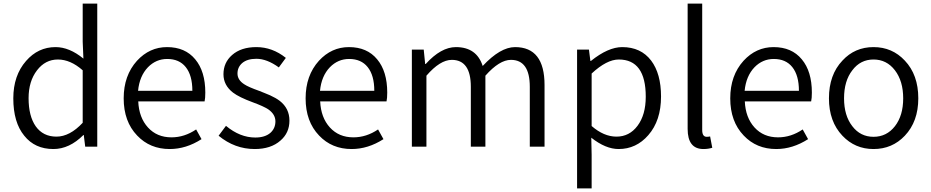

<svg xmlns="http://www.w3.org/2000/svg" viewBox="-20 -816 5180 1068"><path d="M115 -61Q54 -135 54 -269Q54 -396 125 -477Q192 -554 289 -554Q366 -554 444 -490L440 -584V-796H521V0H454L446 -65H444Q366 13 277 13Q174 13 115 -61ZM440 -133V-425Q372 -485 302 -485Q232 -485 186 -425Q139 -364 139 -270Q139 -170 179 -113Q220 -56 294 -56Q368 -56 440 -133Z M743 -62Q668 -140 668 -269Q668 -396 742 -478Q812 -554 909 -554Q1010 -554 1066 -486Q1122 -419 1122 -301Q1122 -269 1118 -252H749Q753 -162 803 -107Q853 -52 934 -52Q1006 -52 1071 -96L1101 -42Q1015 13 924 13Q814 13 743 -62ZM1050 -311Q1050 -397 1013 -443Q977 -488 910 -488Q848 -488 803 -442Q756 -393 748 -311Z M1196 -61 1237 -116Q1315 -51 1400 -51Q1454 -51 1484 -77Q1512 -102 1512 -141Q1512 -180 1472 -208Q1446 -225 1386 -247Q1310 -275 1276 -301Q1223 -342 1223 -403Q1223 -468 1271 -510Q1321 -554 1406 -554Q1495 -554 1570 -494L1531 -441Q1465 -489 1406 -489Q1355 -489 1327 -465Q1301 -442 1301 -407Q1301 -371 1339 -347Q1361 -332 1423 -310L1453 -298L1482 -286Q1515 -271 1536 -255Q1590 -213 1590 -145Q1590 -77 1540 -34Q1487 13 1397 13Q1286 13 1196 -61Z M1755 -62Q1680 -140 1680 -269Q1680 -396 1754 -478Q1824 -554 1921 -554Q2022 -554 2078 -486Q2134 -419 2134 -301Q2134 -269 2130 -252H1761Q1765 -162 1815 -107Q1865 -52 1946 -52Q2018 -52 2083 -96L2113 -42Q2027 13 1936 13Q1826 13 1755 -62ZM2062 -311Q2062 -397 2025 -443Q1989 -488 1922 -488Q1860 -488 1815 -442Q1768 -393 1760 -311Z M2271 -540H2337L2345 -460H2348Q2433 -554 2516 -554Q2631 -554 2665 -449Q2763 -554 2845 -554Q3009 -554 3009 -343V0H2927V-333Q2927 -483 2822 -483Q2758 -483 2680 -395V0H2599V-333Q2599 -483 2493 -483Q2428 -483 2352 -395V0H2271Z M3190 -540H3256L3264 -477H3267Q3363 -554 3441 -554Q3545 -554 3602 -479Q3657 -406 3657 -279Q3657 -145 3586 -64Q3519 13 3421 13Q3349 13 3269 -50L3271 45V232H3190ZM3526 -116Q3572 -177 3572 -278Q3572 -485 3422 -485Q3355 -485 3271 -407V-115Q3339 -56 3409 -56Q3481 -56 3526 -116Z M3805 -99V-796H3886V-93Q3886 -55 3911 -55Q3920 -55 3930 -57L3942 6Q3919 13 3893 13Q3805 13 3805 -99Z M4117 -62Q4042 -140 4042 -269Q4042 -396 4116 -478Q4186 -554 4283 -554Q4384 -554 4440 -486Q4496 -419 4496 -301Q4496 -269 4492 -252H4123Q4127 -162 4177 -107Q4227 -52 4308 -52Q4380 -52 4445 -96L4475 -42Q4389 13 4298 13Q4188 13 4117 -62ZM4424 -311Q4424 -397 4387 -443Q4351 -488 4284 -488Q4222 -488 4177 -442Q4130 -393 4122 -311Z M4666 -61Q4591 -140 4591 -269Q4591 -400 4666 -479Q4735 -554 4839 -554Q4943 -554 5013 -479Q5088 -400 5088 -269Q5088 -140 5013 -61Q4943 13 4839 13Q4736 13 4666 -61ZM4958 -114Q5004 -173 5004 -269Q5004 -365 4958 -425Q4912 -485 4839 -485Q4766 -485 4721 -425Q4675 -366 4675 -269Q4675 -173 4721 -114Q4766 -55 4839 -55Q4912 -55 4958 -114Z"/></svg>

Font: Noto Sans CJK KR DemiLight
Style: Regular
Weight: 350
Designer: Ryoko NISHIZUKA à€õÀ (kana & ideographs); Paul D. Hunt (Latin, Greek & Cyrillic); Wenlong ZHANG NG  (bopomofo); Sandoll 
Foundry: Adobe Systems Incorporated
Version: Version 1.004 April 21, 2017